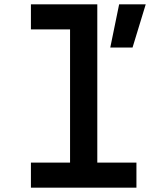

<svg xmlns="http://www.w3.org/2000/svg" viewBox="-20 -868 740 888"><path d="M123 -848H430V-116H611V0H123V-116H304V-732H123ZM490 -648 531 -848H654L593 -648Z"/></svg>

Font: Martian Mono Medium
Style: Regular
Weight: 500
Monospace: yes
Designer: Roman Shamin
Foundry: Evil Martians
Version: Version 1.000; ttfautohint (v1.8.4.7-5d5b)